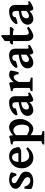

<svg xmlns="http://www.w3.org/2000/svg" viewBox="1326 -1944 833 3526"><g transform="rotate(-90 1743.0 -181.5)"><path d="M353.5 -127Q353.5 -79.6 333.5 -51.3Q313.5 -22.9 283.7 -9.3Q253.9 4.4 223.6 8.8Q193.4 13.2 173.8 13.2Q144.5 13.2 107.2 5.4Q69.8 -2.4 40 -19Q36.1 -21.5 34.7 -45.2Q33.2 -68.8 34.9 -99.4Q36.6 -129.9 43 -151.9L80.1 -147Q90.3 -98.6 120.4 -70.6Q150.4 -42.5 189.5 -42.5Q252 -42.5 252 -91.3Q252 -114.7 236.3 -132.6Q220.7 -150.4 196 -165Q171.4 -179.7 144 -194.3Q119.1 -207.5 95 -223.4Q70.8 -239.3 54.9 -260.7Q39.1 -282.2 39.1 -310.5Q39.1 -347.7 62.5 -374.8Q85.9 -401.9 123 -416.5Q160.2 -431.2 201.2 -431.2Q240.2 -431.2 278.3 -421.6Q316.4 -412.1 337.4 -396.5Q340.8 -393.6 337.2 -373Q333.5 -352.5 325.9 -329.6Q318.4 -306.6 311 -296.4L279.3 -299.8Q257.8 -383.3 196.3 -383.3Q169.4 -383.3 155 -371.1Q140.6 -358.9 140.6 -340.3Q140.6 -311.5 167.7 -293.7Q194.8 -275.9 243.2 -251Q269.5 -237.8 294.9 -221.7Q320.3 -205.6 336.9 -183.1Q353.5 -160.6 353.5 -127Z M804.2 -246.6Q796.4 -237.3 775.6 -226.1Q754.9 -214.8 740.2 -209.5H468.3L469.2 -260.3H677.2Q687.5 -260.3 690.9 -263.7Q694.3 -267.1 694.3 -276.4Q694.3 -294.4 687.5 -317.9Q680.7 -341.3 663.6 -358.9Q646.5 -376.5 616.7 -376.5Q567.9 -376.5 548.6 -333.7Q529.3 -291 529.3 -219.7Q529.3 -151.4 558.1 -107.2Q586.9 -63 640.6 -63Q659.7 -63 677.7 -66.2Q695.8 -69.3 719.2 -80.8Q742.7 -92.3 777.8 -116.2Q783.7 -113.8 791.7 -102.3Q799.8 -90.8 801.8 -87.4Q759.8 -45.4 728.5 -23.7Q697.3 -2 668 5.6Q638.7 13.2 602.5 13.2Q551.3 13.2 508.8 -13.4Q466.3 -40 440.7 -87.6Q415 -135.3 415 -198.2Q415 -320.8 507.3 -388.2Q531.2 -405.8 564.5 -418.5Q597.7 -431.2 632.3 -431.2Q691.4 -431.2 729.5 -405.3Q767.6 -379.4 785.9 -337.4Q804.2 -295.4 804.2 -246.6Z M1144.5 13.2Q1118.7 13.2 1091.1 2Q1063.5 -9.3 1023.4 -36.6V154.3Q1023.4 161.1 1040.3 168.2Q1057.1 175.3 1099.1 182.1V215.3H854V182.1Q913.1 167.5 913.1 154.3V-308.1Q913.1 -330.6 910.2 -342.8Q907.2 -355 894.8 -360.1Q882.3 -365.2 854 -366.7V-398.4Q888.7 -403.3 912.4 -407.5Q936 -411.6 955.3 -417.2Q974.6 -422.9 998 -431.2L1016.6 -411.6L1020.5 -358.9Q1071.3 -401.9 1106.9 -416.5Q1142.6 -431.2 1168 -431.2Q1209 -431.2 1243.4 -408.9Q1277.8 -386.7 1298.8 -341.1Q1319.8 -295.4 1319.8 -224.1Q1319.8 -179.7 1303.2 -137.5Q1286.6 -95.2 1260 -61Q1233.4 -26.9 1202.9 -6.8Q1172.4 13.2 1144.5 13.2ZM1112.8 -353.5Q1096.7 -353.5 1079.8 -345.5Q1063 -337.4 1023.4 -306.6V-102.5Q1055.7 -84 1076.2 -75.7Q1096.7 -67.4 1111.3 -65.2Q1126 -63 1140.6 -63Q1174.3 -63 1195.3 -96.2Q1216.3 -129.4 1216.3 -190.9Q1216.3 -248.5 1200.9 -284.4Q1185.5 -320.3 1161.9 -336.9Q1138.2 -353.5 1112.8 -353.5Z M1808.1 -50.8Q1782.7 -33.2 1755.4 -18.8Q1728 -4.4 1705.3 4.4Q1682.6 13.2 1671.4 13.2Q1652.8 13.2 1640.9 -10Q1628.9 -33.2 1628.9 -73.2V-307.6Q1628.9 -335.9 1616.7 -354Q1604.5 -372.1 1571.3 -372.1Q1550.3 -371.6 1531.7 -356.4Q1513.2 -341.3 1515.6 -314Q1516.1 -310.1 1500.2 -303.5Q1484.4 -296.9 1462.2 -290.5Q1439.9 -284.2 1420.9 -280.3Q1401.9 -276.4 1396.5 -277.8L1386.2 -302.7Q1400.9 -338.4 1436.8 -367.7Q1472.7 -397 1520.3 -414.1Q1567.9 -431.2 1618.2 -431.2Q1681.2 -431.2 1710.2 -399.9Q1739.3 -368.7 1739.3 -322.8V-108.4Q1739.3 -73.7 1757.3 -73.7Q1763.7 -73.7 1771.7 -75.9Q1779.8 -78.1 1797.9 -85.4ZM1633.3 -211.4Q1578.1 -202.6 1555.2 -194.3Q1532.2 -186 1520 -174.3Q1508.8 -162.1 1501.5 -148.9Q1494.1 -135.7 1494.1 -116.7Q1494.1 -86.9 1509 -76.7Q1523.9 -66.4 1535.6 -66.4Q1552.7 -66.4 1575.2 -75.9Q1597.7 -85.4 1633.3 -116.2L1636.7 -65.4Q1594.7 -19.5 1552.7 -3.2Q1510.7 13.2 1480.5 13.2Q1455.1 13.2 1431.6 1.7Q1408.2 -9.8 1392.8 -32.7Q1377.4 -55.7 1377.4 -90.8Q1377.4 -120.6 1388.7 -141.8Q1399.9 -163.1 1416 -179.7Q1430.7 -194.3 1452.9 -207.5Q1475.1 -220.7 1517.1 -232.9Q1559.1 -245.1 1633.3 -256.3Z M2206.5 -410.6Q2210.9 -408.2 2209 -388.9Q2207 -369.6 2201.4 -343.5Q2195.8 -317.4 2189 -293.2Q2182.1 -269 2176.3 -256.8H2142.6Q2140.1 -293 2127.4 -319.8Q2114.7 -346.7 2092.8 -346.7Q2075.7 -346.7 2052 -331.3Q2028.3 -315.9 2001 -258.3V-60.5Q2001 -54.2 2019.8 -46.9Q2038.6 -39.6 2080.6 -33.2V0H1831.5V-33.2Q1890.6 -46.4 1890.6 -60.5V-296.9Q1890.6 -326.7 1887.5 -338.4Q1884.3 -350.1 1880.4 -354.5Q1874 -359.9 1865.2 -362.3Q1856.4 -364.7 1831.5 -366.7V-398.4Q1865.2 -403.8 1887.7 -408Q1910.2 -412.1 1929.9 -417.5Q1949.7 -422.9 1975.6 -431.2L1994.1 -411.6L2000 -349.1Q2024.4 -382.8 2060.3 -407Q2096.2 -431.2 2135.3 -431.2Q2171.4 -431.2 2206.5 -410.6Z M2680.2 -50.8Q2654.8 -33.2 2627.4 -18.8Q2600.1 -4.4 2577.4 4.4Q2554.7 13.2 2543.5 13.2Q2524.9 13.2 2512.9 -10Q2501 -33.2 2501 -73.2V-307.6Q2501 -335.9 2488.8 -354Q2476.6 -372.1 2443.4 -372.1Q2422.4 -371.6 2403.8 -356.4Q2385.3 -341.3 2387.7 -314Q2388.2 -310.1 2372.3 -303.5Q2356.4 -296.9 2334.2 -290.5Q2312 -284.2 2293 -280.3Q2273.9 -276.4 2268.6 -277.8L2258.3 -302.7Q2272.9 -338.4 2308.8 -367.7Q2344.7 -397 2392.3 -414.1Q2439.9 -431.2 2490.2 -431.2Q2553.2 -431.2 2582.3 -399.9Q2611.3 -368.7 2611.3 -322.8V-108.4Q2611.3 -73.7 2629.4 -73.7Q2635.7 -73.7 2643.8 -75.9Q2651.9 -78.1 2669.9 -85.4ZM2505.4 -211.4Q2450.2 -202.6 2427.2 -194.3Q2404.3 -186 2392.1 -174.3Q2380.9 -162.1 2373.5 -148.9Q2366.2 -135.7 2366.2 -116.7Q2366.2 -86.9 2381.1 -76.7Q2396 -66.4 2407.7 -66.4Q2424.8 -66.4 2447.3 -75.9Q2469.7 -85.4 2505.4 -116.2L2508.8 -65.4Q2466.8 -19.5 2424.8 -3.2Q2382.8 13.2 2352.5 13.2Q2327.1 13.2 2303.7 1.7Q2280.3 -9.8 2264.9 -32.7Q2249.5 -55.7 2249.5 -90.8Q2249.5 -120.6 2260.7 -141.8Q2272 -163.1 2288.1 -179.7Q2302.7 -194.3 2325 -207.5Q2347.2 -220.7 2389.2 -232.9Q2431.2 -245.1 2505.4 -256.3Z M3014.6 -70.3Q2954.6 -26.9 2912.6 -6.8Q2870.6 13.2 2847.2 13.2Q2808.1 13.2 2779.8 -16.8Q2751.5 -46.9 2751.5 -109.4V-360.8H2697.3L2684.1 -377L2719.2 -417.5H2751.5V-509.8L2844.7 -578.1L2861.8 -563.5V-417.5H2998L3014.6 -400.9Q3006.3 -385.7 2992.4 -368.7Q2978.5 -351.6 2969.7 -345.2Q2959 -350.1 2937.3 -355.5Q2915.5 -360.8 2892.6 -360.8H2861.8V-151.9Q2861.8 -106.4 2872.6 -88.1Q2883.3 -69.8 2899.4 -69.8Q2915.5 -69.8 2936 -76.7Q2956.5 -83.5 2994.6 -104Z M3483.4 -50.8Q3458 -33.2 3430.7 -18.8Q3403.3 -4.4 3380.6 4.4Q3357.9 13.2 3346.7 13.2Q3328.1 13.2 3316.2 -10Q3304.2 -33.2 3304.2 -73.2V-307.6Q3304.2 -335.9 3292 -354Q3279.8 -372.1 3246.6 -372.1Q3225.6 -371.6 3207 -356.4Q3188.5 -341.3 3190.9 -314Q3191.4 -310.1 3175.5 -303.5Q3159.7 -296.9 3137.5 -290.5Q3115.2 -284.2 3096.2 -280.3Q3077.1 -276.4 3071.8 -277.8L3061.5 -302.7Q3076.2 -338.4 3112.1 -367.7Q3147.9 -397 3195.6 -414.1Q3243.2 -431.2 3293.5 -431.2Q3356.4 -431.2 3385.5 -399.9Q3414.6 -368.7 3414.6 -322.8V-108.4Q3414.6 -73.7 3432.6 -73.7Q3439 -73.7 3447 -75.9Q3455.1 -78.1 3473.1 -85.4ZM3308.6 -211.4Q3253.4 -202.6 3230.5 -194.3Q3207.5 -186 3195.3 -174.3Q3184.1 -162.1 3176.8 -148.9Q3169.4 -135.7 3169.4 -116.7Q3169.4 -86.9 3184.3 -76.7Q3199.2 -66.4 3210.9 -66.4Q3228 -66.4 3250.5 -75.9Q3272.9 -85.4 3308.6 -116.2L3312 -65.4Q3270 -19.5 3228 -3.2Q3186 13.2 3155.8 13.2Q3130.4 13.2 3106.9 1.7Q3083.5 -9.8 3068.1 -32.7Q3052.7 -55.7 3052.7 -90.8Q3052.7 -120.6 3064 -141.8Q3075.2 -163.1 3091.3 -179.7Q3106 -194.3 3128.2 -207.5Q3150.4 -220.7 3192.4 -232.9Q3234.4 -245.1 3308.6 -256.3Z"/></g></svg>

Font: Dai Banna SIL SemiBold
Style: Regular
Weight: 600
Designer: Victor Gaultney
Foundry: SIL International
Version: Version 4.000